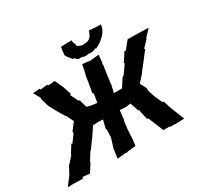

<svg xmlns="http://www.w3.org/2000/svg" viewBox="-182 -1145 1461 1393"><g transform="rotate(-30 549.0 -448.5)"><path d="M867 -330 839 -384 892 -443 897 -452C932 -495 964 -538 998 -582L993 -589L1045 -642L1043 -645L1098 -704L981 -707L924 -708C907 -686 888 -665 871 -642L861 -645L813 -571L818 -567L768 -496L754 -487L710 -419H642L659 -493L654 -492L659 -504L668 -575L678 -640L672 -641L679 -649L686 -716L614 -709L548 -716L532 -639L530 -640L520 -574L507 -501V-493H515L503 -418L457 -423L419 -433L401 -498L392 -500L361 -563L368 -574L346 -640L314 -710L262 -705L253 -714L197 -707L192 -716L134 -711L165 -656L164 -644L183 -578C195 -557 205 -534 218 -513L255 -451L260 -448L289 -388L244 -330L241 -319L245 -316L198 -252L191 -256L149 -188L148 -182L97 -126L61 -59L56 -54L11 5L70 4L77 5L137 6L141 -6L200 0L244 -69L242 -72L284 -140L292 -146C311 -171 328 -199 348 -223L394 -292L438 -295L478 -293L461 -225L466 -213L462 -148L437 -68V-60L427 7L502 -1L504 4L515 -1L586 -9L593 -67L597 -144L606 -214L608 -210L609 -217L617 -291L670 -288L708 -294L730 -231L727 -228L742 -218L739 -217L756 -140L764 -134L766 -136L819 -7H869L877 -1L879 -3L938 -2L991 -4C975 -43 960 -82 945 -121C938 -143 931 -164 924 -186H915L888 -244L865 -311L866 -321ZM633 -834C623 -834 615 -835 607 -837C585 -847 573 -847 579 -870C575 -868 563 -891 570 -903L543 -904L478 -902C473 -877 470 -859 470 -842C470 -841 469 -841 468 -840C474 -819 490 -808 505 -786C507 -786 508 -779 523 -781C530 -765 545 -757 569 -763C581 -756 598 -753 617 -756C619 -757 620 -758 621 -759C649 -752 670 -758 688 -769C686 -759 697 -769 692 -762C712 -776 739 -784 757 -807C760 -811 774 -817 769 -815C793 -842 807 -866 809 -898H780L711 -903C701 -865 684 -838 648 -837C645 -837 634 -837 633 -834Z"/></g></svg>

Font: Asimov Print
Style: DIt
Weight: 250
Width: 0
Designer: Google
Version: Version 2.000980: 2014